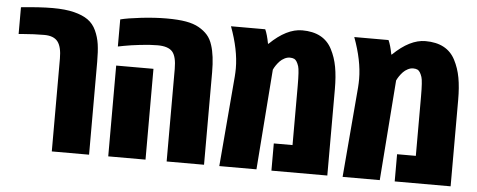

<svg xmlns="http://www.w3.org/2000/svg" viewBox="-46 -752 2142 862"><g transform="rotate(5 1025.5 -321.0)"><path d="M17.1 -632.8Q102.1 -641.6 159.4 -641.6Q216.8 -641.6 255.9 -631.8Q294.9 -622.1 319.1 -605Q343.3 -587.9 356.7 -558.8Q370.1 -529.8 374.8 -497.6Q379.4 -465.3 379.4 -418.5V0H211.4V-418.9Q211.4 -470.7 193.4 -494.4Q175.3 -518.1 132.3 -518.1Q86.4 -518.1 34.2 -513.7L17.1 -512.2Z M882.3 -538.1Q897.5 -492.2 897.5 -416.5V0H729V-417Q729 -473.1 710 -494.6Q690.9 -516.1 643.1 -516.1Q609.9 -516.1 565.7 -511Q521.5 -505.9 493.7 -500.5L465.8 -495.1V-617.2Q497.6 -625.5 559.3 -632.6Q621.1 -639.6 673.3 -639.6Q725.6 -639.6 760.5 -633.5Q795.4 -627.4 819.3 -613.8Q843.3 -600.1 858.6 -582.5Q874 -564.9 882.3 -538.1ZM633.8 0H465.8V-409.2H633.8Z M1284.2 -639.6Q1381.8 -639.6 1418.9 -567.4Q1437.5 -531.7 1445.3 -489Q1453.1 -446.3 1453.1 -389.2V0H1201.2V-122.6H1285.6V-389.2Q1285.6 -460 1279.8 -477.5Q1271.5 -502.9 1259.8 -508.8Q1251.5 -512.7 1239.5 -512.7Q1227.5 -512.7 1215.3 -506.3Q1203.1 -500 1194.8 -491.2Q1177.7 -473.1 1168 -452.1L1133.8 0H966.3L1000.5 -406.2Q1002 -425.3 1002 -443.8Q1002 -526.9 963.9 -629.9H1118.2Q1128.4 -607.9 1136.2 -566.4H1138.7Q1213.9 -639.6 1284.2 -639.6Z M1839.8 -639.6Q1937.5 -639.6 1974.6 -567.4Q1993.2 -531.7 2001 -489Q2008.8 -446.3 2008.8 -389.2V0H1756.8V-122.6H1841.3V-389.2Q1841.3 -460 1835.4 -477.5Q1827.1 -502.9 1815.4 -508.8Q1807.1 -512.7 1795.2 -512.7Q1783.2 -512.7 1771 -506.3Q1758.8 -500 1750.5 -491.2Q1733.4 -473.1 1723.6 -452.1L1689.5 0H1522L1556.2 -406.2Q1557.6 -425.3 1557.6 -443.8Q1557.6 -526.9 1519.5 -629.9H1673.8Q1684.1 -607.9 1691.9 -566.4H1694.3Q1769.5 -639.6 1839.8 -639.6Z"/></g></svg>

Font: Open Sans Hebrew Condensed Extra Bold
Style: Regular
Weight: 800
Width: 3
Foundry: Ascender Corporation, Yanek Iontef
Version: Version 2.001;PS 002.001;hotconv 1.0.70;makeotf.lib2.5.58329